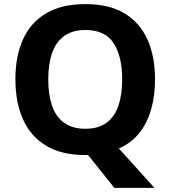

<svg xmlns="http://www.w3.org/2000/svg" viewBox="-20 -745 831 935"><path d="M735 -358Q735 -279 716 -212.5Q697 -146 658.5 -97.5Q620 -49 559 -22L732 170H537L409 10Q406 10 402 10Q398 10 395 10Q279 10 203.5 -36Q128 -82 91.5 -165Q55 -248 55 -359Q55 -470 91.5 -552Q128 -634 203.5 -679.5Q279 -725 396 -725Q512 -725 587 -679.5Q662 -634 698.5 -551.5Q735 -469 735 -358ZM215 -358Q215 -284 233.5 -230Q252 -176 292.5 -147Q333 -118 395 -118Q459 -118 498.5 -147Q538 -176 556.5 -230Q575 -284 575 -358Q575 -470 533.5 -534.5Q492 -599 396 -599Q333 -599 292.5 -569.5Q252 -540 233.5 -486.5Q215 -433 215 -358Z"/></svg>

Font: Noto Sans Syriac Eastern
Style: Bold
Weight: 700
Designer: Patrick Giasson and the Monotype Design Team
Foundry: Monotype Imaging Inc.
Version: Version 3.001